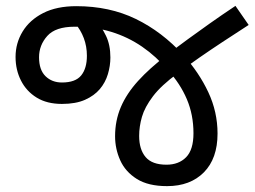

<svg xmlns="http://www.w3.org/2000/svg" viewBox="-20 -624 867 654"><path d="M549 10Q485 10 446 -14.5Q407 -39 389.5 -78Q372 -117 372 -160Q372 -213 391.5 -259Q411 -305 450.5 -348.5Q490 -392 549 -437Q585 -465 620 -490.5Q655 -516 694.5 -544Q734 -572 782 -604L827 -539Q779 -508 738 -481Q697 -454 659.5 -428Q622 -402 585 -374Q529 -333 501 -296Q473 -259 463.5 -226Q454 -193 454 -161Q454 -115 476 -89Q498 -63 547 -63Q589 -63 614 -88.5Q639 -114 639 -170Q639 -233 616.5 -286Q594 -339 552 -385Q512 -432 464 -465Q416 -498 359 -515.5Q302 -533 234 -533Q169 -533 141 -501.5Q113 -470 113 -429Q113 -386 135 -364.5Q157 -343 191 -343Q237 -343 256.5 -367Q276 -391 276 -434Q276 -466 265.5 -494Q255 -522 236 -544L307 -555Q326 -533 341 -502Q356 -471 356 -428Q356 -400 347.5 -371.5Q339 -343 320 -320.5Q301 -298 269.5 -284Q238 -270 191 -270Q140 -270 105 -291.5Q70 -313 51.5 -349.5Q33 -386 33 -430Q33 -477 57 -516.5Q81 -556 127 -579.5Q173 -603 240 -603Q353 -603 442.5 -559.5Q532 -516 605 -436Q658 -377 689.5 -310Q721 -243 721 -169Q721 -84 674.5 -37Q628 10 549 10Z"/></svg>

Font: uguzrati85
Style: Book
Weight: 400
Designer: Jelle Bosma - Monotype Design Team, Universal Thirst
Foundry: Monotype Imaging Inc.
Version: Version 2.106